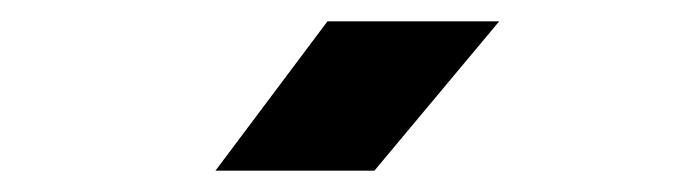

<svg xmlns="http://www.w3.org/2000/svg" viewBox="-20 -805 640 180"><path d="M331 -645 448 -785H287L182 -645Z"/></svg>

Font: Tekne LDO ExtraBold
Style: Regular
Weight: 800
Monospace: yes
Designer: Alessio Laiso, Mario Rullo, Paolo Rosset
Foundry: Alessio Laiso
Version: Version 1.000;hotconv 1.0.109;makeotfexe 2.5.65596